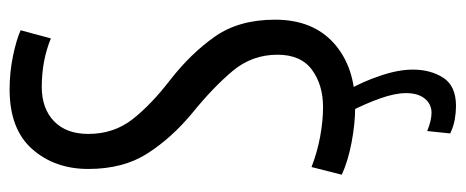

<svg xmlns="http://www.w3.org/2000/svg" viewBox="-305 -445 970 400"><g transform="rotate(-90 180.0 -245.0)"><path d="M317 -687 300 -624Q254 -643 199 -643Q154 -643 127.5 -617.5Q101 -592 101 -546Q101 -493 131.5 -454Q162 -415 214 -375Q269 -332 304 -282Q339 -232 339 -157Q339 -78 289.5 -34Q240 10 158 10Q123 10 83.5 2.5Q44 -5 16 -18L32 -81Q63 -69 95.5 -63Q128 -57 157 -57Q203 -57 234.5 -80Q266 -103 266 -152Q266 -205 232 -245.5Q198 -286 145 -329Q93 -372 60.5 -422.5Q28 -473 28 -546Q28 -616 69.5 -663Q111 -710 194 -710Q229 -710 263 -703Q297 -696 317 -687ZM107 160Q129 169 145 169Q163 169 174.5 155Q186 141 186 116Q186 93 175 62Q164 31 147 -2H194Q210 26 222.5 63Q235 100 235 130Q235 167 218 193.5Q201 220 159 220Q146 220 131.5 217.5Q117 215 102 208Z"/></g></svg>

Font: Georama Condensed
Style: Regular
Weight: 400
Width: 3
Designer: Jean-Baptiste Levee
Foundry: Production Type
Version: Version 1.000